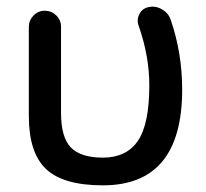

<svg xmlns="http://www.w3.org/2000/svg" viewBox="-20 -552 624 582"><path d="M292 9.8Q171.9 9.8 119.6 -39.6Q67.4 -88.9 67.4 -200.2V-470.7Q67.4 -490.2 81.5 -504.9Q95.7 -519.5 115.7 -519.5Q135.7 -519.5 150.4 -505.4Q165 -491.2 165 -470.7V-210Q165 -135.7 194.8 -105Q224.6 -74.2 292 -74.2Q363.3 -74.2 397.9 -125Q432.6 -175.8 432.6 -293Q432.6 -381.8 400.4 -473.6Q393.6 -491.2 402.3 -508.8Q411.1 -526.4 429.7 -530.3Q451.2 -535.2 470.7 -523.9Q490.2 -512.7 497.1 -493.2Q532.2 -391.6 532.2 -280.3Q532.2 9.8 292 9.8Z"/></svg>

Font: Rounded Mgen+ 2p medium
Style: Regular
Weight: 500
Designer: [Source Han Sans]
Ryoko NISHIZUKA  (kana & ideographs); Paul D. Hunt (Latin, Greek & Cyrillic); Wenlong ZHANG  (bopomofo
Version: Version 1.059.20150602